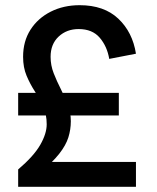

<svg xmlns="http://www.w3.org/2000/svg" viewBox="-20 -720 604 740"><path d="M132 -52 50 -67Q110 -118 135 -161.5Q160 -205 160 -241Q160 -279 146.5 -309Q133 -339 114.5 -367.5Q96 -396 82.5 -428Q69 -460 69 -501Q69 -561 97.5 -605.5Q126 -650 175.5 -675Q225 -700 287 -700Q381 -700 436 -648Q491 -596 504 -513L401 -493Q393 -541 364.5 -574.5Q336 -608 283 -608Q237 -608 206 -579Q175 -550 175 -501Q175 -468 187 -437.5Q199 -407 214 -377.5Q229 -348 241 -317Q253 -286 253 -253Q253 -221 243.5 -190.5Q234 -160 208 -127Q182 -94 132 -52ZM50 0V-67L130 -96H504V0ZM50 -275V-362H438V-275Z"/></svg>

Font: Radio Canada Big
Style: Regular
Weight: 400
Designer: Étienne Aubert Bonn
Foundry: Coppers and Brasses
Version: Version 1.001